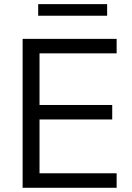

<svg xmlns="http://www.w3.org/2000/svg" viewBox="-20 -889 623 909"><path d="M87.1 0V-705H532.2V-636.4H167.1V-392H511.3V-323.4H167.1V-68.6H532.2V0ZM160.8 -814.5V-869.4H487.2V-814.5Z"/></svg>

Font: Nunito Sans 12pt ExtraLight
Style: Regular
Weight: 200
Designer: Vernon Adams
Foundry: Vernon Adams
Version: Version 3.101;gftools[0.9.27]